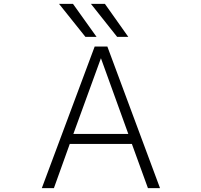

<svg xmlns="http://www.w3.org/2000/svg" viewBox="-20 -972 1040 993"><path d="M662.1 -227.5H340.8L258.8 1H196.3L469.7 -731.4H535.2L807.6 1H745.1ZM585.9 -781.2 450.2 -952.1H522.5L643.6 -781.2ZM421.9 -781.2 285.2 -952.1H357.4L479.5 -781.2ZM502 -670.9 359.4 -279.3H643.6Z"/></svg>

Font: GenEi Gothic M Light
Style: Regular
Weight: 300
Designer: o_tamon (Modified); [Source Han Sans]
Ryoko NISHIZUKA  (kana & ideographs); Paul D. Hunt (Latin, Greek & Cyrillic); Wenl
Version: Version 1.1a;Original Version 1.004